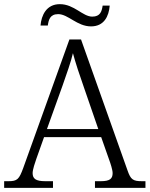

<svg xmlns="http://www.w3.org/2000/svg" viewBox="-22 -904 720 924"><path d="M416 -777C479 -777 502 -826 506 -877H472C468 -850 461 -824 422 -824C376 -824 335 -884 266 -884C201 -884 177 -830 173 -781H208C212 -808 218 -836 258 -836C306 -836 349 -777 416 -777ZM-2 0H233V-32H196C150 -32 135 -44 135 -71C135 -88 147 -123 153 -140L190 -244H465L503 -136C509 -120 520 -87 520 -71C520 -44 507 -32 463 -32H435V0H678V-32H661C618 -32 607 -40 592 -83L368 -714H312L90 -96C70 -41 61 -32 19 -32H-2ZM204 -283 279 -492C298 -546 320 -608 329 -648C341 -603 362 -539 382 -483L451 -283Z"/></svg>

Font: Noto Serif Ethiopic Light
Style: Regular
Weight: 300
Designer: Monotype Design Team
Foundry: Monotype Imaging Inc.
Version: Version 2.102